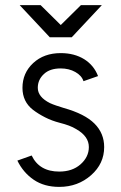

<svg xmlns="http://www.w3.org/2000/svg" viewBox="-20 -720 475 752"><path d="M57 -700 175 -574H261L379 -700H297L218 -622L139 -700ZM364 -422Q348 -464 310 -488Q271 -512 218 -512Q152 -512 110 -473Q68 -434 68 -376Q68 -322 109 -290Q130 -274 156.5 -260.5Q183 -247 214 -239Q234 -234 250 -228Q266 -222 279 -214Q328 -186 328 -144Q328 -105 295 -76Q263 -48 212 -48Q134 -48 104 -111L48 -91Q71 -44 112 -16Q153 12 212 12Q285 12 337 -34Q388 -79 388 -144Q388 -198 350 -236Q312 -274 230 -297Q214 -302 200.5 -306.5Q187 -311 176 -316Q128 -340 128 -376Q128 -408 152 -430Q175 -452 218 -452Q250 -452 275 -438Q300 -424 307 -402Z"/></svg>

Font: Unageo Variable
Style: Regular
Weight: 300
Designer: Richard Sepsi
Foundry: Richard Sepsi
Version: Version 2.200